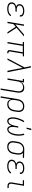

<svg xmlns="http://www.w3.org/2000/svg" viewBox="2498 -3286 1003 6040"><g transform="rotate(90 3000.0 -266.5)"><path d="M261 8Q234 8 208 5.5Q182 3 158 -4.5Q134 -12 112.5 -25Q91 -38 76.5 -58Q62 -78 56.5 -103.5Q51 -129 55 -155Q59 -178 70.5 -199Q82 -220 101 -234.5Q120 -249 142 -258Q164 -267 186 -273Q167 -280 151 -292Q135 -304 124.5 -320.5Q114 -337 111 -358Q108 -379 112 -401Q116 -422 126.5 -442.5Q137 -463 154.5 -478Q172 -493 193 -503Q214 -513 235 -518.5Q256 -524 278 -526Q300 -528 321 -528Q344 -528 365.5 -526Q387 -524 408 -518Q429 -512 447.5 -502Q466 -492 479.5 -476.5Q493 -461 499 -440Q505 -419 501 -397L500 -390H457L458 -395Q461 -411 456.5 -426.5Q452 -442 441.5 -453.5Q431 -465 416.5 -472Q402 -479 386.5 -483Q371 -487 354.5 -488.5Q338 -490 321 -490Q305 -490 287.5 -488.5Q270 -487 253.5 -483Q237 -479 220.5 -472Q204 -465 189.5 -454Q175 -443 166 -427Q157 -411 154 -394Q151 -377 154.5 -360Q158 -343 168 -330.5Q178 -318 193 -310Q208 -302 224 -297.5Q240 -293 257 -291.5Q274 -290 292 -290H351L344 -251H285Q266 -251 247.5 -249.5Q229 -248 210.5 -244.5Q192 -241 173 -234Q154 -227 137.5 -215Q121 -203 111 -186Q101 -169 98 -150Q94 -130 99 -110.5Q104 -91 116.5 -76.5Q129 -62 146 -53Q163 -44 181.5 -39Q200 -34 220.5 -32Q241 -30 262 -30Q288 -30 314.5 -33.5Q341 -37 366.5 -47Q392 -57 415.5 -74.5Q439 -92 453 -116L488 -98Q471 -69 444.5 -47.5Q418 -26 387 -13.5Q356 -1 324 3.5Q292 8 261 8Z M665 0 751 -520H794L748 -246L1066 -520H1127L855 -285L1041 0H992L823 -258L738 -184L708 0Z M1636 8Q1617 8 1600 3Q1583 -2 1571.5 -14.5Q1560 -27 1557 -45Q1554 -63 1557 -81L1624 -482H1424L1344 0H1301L1381 -482H1299L1305 -520H1755L1749 -482H1667L1600 -81Q1598 -71 1599.5 -61Q1601 -51 1607 -44Q1613 -37 1622.5 -33.5Q1632 -30 1643 -30H1657L1656 8Z M1817 0 2101 -537 2081 -638Q2076 -662 2070.5 -686.5Q2065 -711 2059 -735H2104L2253 0H2208L2114 -476L1862 0Z M2763 215 2849 -301Q2852 -324 2853 -347Q2854 -370 2849.5 -392Q2845 -414 2835 -433Q2825 -452 2807.5 -465.5Q2790 -479 2768 -484.5Q2746 -490 2723 -490Q2702 -490 2679.5 -485.5Q2657 -481 2637 -470Q2617 -459 2600 -442.5Q2583 -426 2571.5 -406.5Q2560 -387 2553 -366Q2546 -345 2542 -323L2489 0H2446L2526 -482H2464L2463 -520H2575L2559 -422Q2573 -447 2593 -468Q2613 -489 2637.5 -502.5Q2662 -516 2689 -522Q2716 -528 2742 -528Q2770 -528 2797 -521Q2824 -514 2844 -497Q2864 -480 2875.5 -456Q2887 -432 2892 -405.5Q2897 -379 2896 -351Q2895 -323 2890 -294L2806 215Z M3010 215 3100 -326Q3104 -352 3113 -378Q3122 -404 3136.5 -428Q3151 -452 3172 -472Q3193 -492 3218 -505Q3243 -518 3270.5 -523Q3298 -528 3324 -528Q3354 -528 3383 -522Q3412 -516 3435 -500.5Q3458 -485 3473.5 -462Q3489 -439 3496.5 -411.5Q3504 -384 3503.5 -354Q3503 -324 3498 -294L3482 -194Q3478 -168 3469.5 -142Q3461 -116 3446 -92.5Q3431 -69 3411 -49Q3391 -29 3365.5 -16Q3340 -3 3313.5 2.5Q3287 8 3261 8Q3232 8 3205 1Q3178 -6 3157.5 -23Q3137 -40 3125 -64Q3113 -88 3108 -115L3053 215ZM3254 -30Q3276 -30 3298 -34.5Q3320 -39 3341 -50Q3362 -61 3379.5 -78Q3397 -95 3409.5 -115Q3422 -135 3429 -157Q3436 -179 3440 -201L3457 -301Q3460 -324 3460.5 -347.5Q3461 -371 3456 -393Q3451 -415 3440 -434Q3429 -453 3411 -466Q3393 -479 3370.5 -484.5Q3348 -490 3324 -490Q3303 -490 3280.5 -485.5Q3258 -481 3237.5 -469.5Q3217 -458 3200 -441Q3183 -424 3171 -404Q3159 -384 3152 -362.5Q3145 -341 3142 -319L3126 -223Q3122 -200 3121 -176Q3120 -152 3124.5 -130Q3129 -108 3139.5 -88.5Q3150 -69 3167.5 -55.5Q3185 -42 3207.5 -36Q3230 -30 3254 -30Z M3787 8Q3766 8 3747.5 1Q3729 -6 3715.5 -19.5Q3702 -33 3693.5 -50.5Q3685 -68 3680 -87Q3675 -106 3673.5 -126Q3672 -146 3672 -166.5Q3672 -187 3674 -208Q3676 -229 3679 -249Q3691 -321 3719 -392Q3747 -463 3788 -528L3824 -508Q3786 -446 3759 -379Q3732 -312 3721 -244Q3718 -227 3716.5 -210.5Q3715 -194 3714.5 -178Q3714 -162 3714.5 -145.5Q3715 -129 3718 -113.5Q3721 -98 3726 -83.5Q3731 -69 3740 -56.5Q3749 -44 3763.5 -37Q3778 -30 3794 -30Q3812 -30 3829 -38Q3846 -46 3859.5 -59.5Q3873 -73 3883 -89Q3893 -105 3901 -121.5Q3909 -138 3914.5 -155.5Q3920 -173 3925 -190.5Q3930 -208 3934 -225.5Q3938 -243 3941 -260L3954 -338H3996L3983 -260Q3980 -243 3978 -225.5Q3976 -208 3975 -190.5Q3974 -173 3974.5 -156Q3975 -139 3977 -122Q3979 -105 3984 -89Q3989 -73 3997.5 -59.5Q4006 -46 4021 -38Q4036 -30 4053 -30Q4071 -30 4087.5 -38Q4104 -46 4117.5 -59Q4131 -72 4141 -87.5Q4151 -103 4158.5 -119.5Q4166 -136 4172.5 -153Q4179 -170 4183.5 -187Q4188 -204 4192 -221Q4196 -238 4199 -255Q4210 -323 4206 -389.5Q4202 -456 4183 -517L4224 -528Q4243 -463 4248 -392Q4253 -321 4241 -249Q4238 -229 4233 -208Q4228 -187 4221 -166.5Q4214 -146 4205.5 -126Q4197 -106 4186 -87Q4175 -68 4160.5 -50.5Q4146 -33 4128.5 -19.5Q4111 -6 4089.5 1Q4068 8 4047 8Q4031 8 4015.5 3.5Q4000 -1 3987.5 -10.5Q3975 -20 3966.5 -33Q3958 -46 3952.5 -61Q3947 -76 3943.5 -91.5Q3940 -107 3939 -124Q3932 -107 3923.5 -91.5Q3915 -76 3904.5 -61Q3894 -46 3881.5 -33Q3869 -20 3853.5 -10.5Q3838 -1 3820.5 3.5Q3803 8 3787 8ZM3994 -600 4029 -748H4077L4032 -600Z M4599 8Q4569 8 4540 2Q4511 -4 4488.5 -19.5Q4466 -35 4450 -58Q4434 -81 4426.5 -108.5Q4419 -136 4419.5 -166Q4420 -196 4425 -226L4442 -326Q4446 -352 4455 -378Q4464 -404 4479 -427.5Q4494 -451 4515.5 -470.5Q4537 -490 4562 -502.5Q4587 -515 4613.5 -521.5Q4640 -528 4666 -528H4681L4949 -520L4943 -482L4790 -486Q4810 -471 4822.5 -448.5Q4835 -426 4840.5 -401Q4846 -376 4845.5 -349Q4845 -322 4840 -294L4824 -194Q4820 -168 4811 -142Q4802 -116 4787.5 -92Q4773 -68 4751.5 -48Q4730 -28 4705 -15Q4680 -2 4652.5 3Q4625 8 4599 8ZM4600 -30Q4621 -30 4643 -34.5Q4665 -39 4686 -50.5Q4707 -62 4724 -79Q4741 -96 4752.5 -116Q4764 -136 4771 -157.5Q4778 -179 4782 -201L4799 -301Q4802 -323 4803 -345Q4804 -367 4800 -387.5Q4796 -408 4787.5 -427Q4779 -446 4764 -460Q4749 -474 4729 -481Q4709 -488 4687 -489L4675 -490H4664Q4642 -490 4620.5 -484Q4599 -478 4578.5 -467Q4558 -456 4541.5 -439.5Q4525 -423 4513 -403Q4501 -383 4494 -362Q4487 -341 4484 -319L4467 -219Q4463 -196 4462.5 -172.5Q4462 -149 4467 -127Q4472 -105 4483.5 -86Q4495 -67 4513 -54Q4531 -41 4553.5 -35.5Q4576 -30 4600 -30Z M5211 8Q5184 8 5158 5.5Q5132 3 5108 -4.5Q5084 -12 5062.5 -25Q5041 -38 5026.5 -58Q5012 -78 5006.5 -103.5Q5001 -129 5005 -155Q5009 -178 5020.5 -199Q5032 -220 5051 -234.5Q5070 -249 5092 -258Q5114 -267 5136 -273Q5117 -280 5101 -292Q5085 -304 5074.5 -320.5Q5064 -337 5061 -358Q5058 -379 5062 -401Q5066 -422 5076.5 -442.5Q5087 -463 5104.5 -478Q5122 -493 5143 -503Q5164 -513 5185 -518.5Q5206 -524 5228 -526Q5250 -528 5271 -528Q5294 -528 5315.5 -526Q5337 -524 5358 -518Q5379 -512 5397.5 -502Q5416 -492 5429.5 -476.5Q5443 -461 5449 -440Q5455 -419 5451 -397L5450 -390H5407L5408 -395Q5411 -411 5406.5 -426.5Q5402 -442 5391.5 -453.5Q5381 -465 5366.5 -472Q5352 -479 5336.5 -483Q5321 -487 5304.5 -488.5Q5288 -490 5271 -490Q5255 -490 5237.5 -488.5Q5220 -487 5203.5 -483Q5187 -479 5170.5 -472Q5154 -465 5139.5 -454Q5125 -443 5116 -427Q5107 -411 5104 -394Q5101 -377 5104.5 -360Q5108 -343 5118 -330.5Q5128 -318 5143 -310Q5158 -302 5174 -297.5Q5190 -293 5207 -291.5Q5224 -290 5242 -290H5301L5294 -251H5235Q5216 -251 5197.5 -249.5Q5179 -248 5160.5 -244.5Q5142 -241 5123 -234Q5104 -227 5087.5 -215Q5071 -203 5061 -186Q5051 -169 5048 -150Q5044 -130 5049 -110.5Q5054 -91 5066.5 -76.5Q5079 -62 5096 -53Q5113 -44 5131.5 -39Q5150 -34 5170.5 -32Q5191 -30 5212 -30Q5238 -30 5264.5 -33.5Q5291 -37 5316.5 -47Q5342 -57 5365.5 -74.5Q5389 -92 5403 -116L5438 -98Q5421 -69 5394.5 -47.5Q5368 -26 5337 -13.5Q5306 -1 5274 3.5Q5242 8 5211 8Z M5835 0Q5816 0 5798.5 -3Q5781 -6 5766 -14.5Q5751 -23 5739.5 -36Q5728 -49 5722.5 -65.5Q5717 -82 5717 -100.5Q5717 -119 5720 -137L5778 -482H5651L5650 -520H5826L5761 -131Q5758 -113 5760 -95Q5762 -77 5772.5 -63.5Q5783 -50 5799.5 -44Q5816 -38 5834 -38H5897V0Z"/></g></svg>

Font: Iosevka Etoile Extralight
Style: Italic
Weight: 200
Italic angle: -9°
Designer: Belleve Invis
Foundry: Belleve Invis
Version: Version 22.1.2; ttfautohint (v1.8.4)